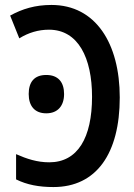

<svg xmlns="http://www.w3.org/2000/svg" viewBox="-20 -746 540 776"><path d="M196 10C370 10 464 -126 464 -352C464 -570 367 -726 188 -726C122 -726 70 -710 21 -683L58 -591C95 -614 135 -626 178 -626C296 -626 352 -512 352 -355C352 -189 294 -90 179 -90C130 -90 88 -104 45 -123V-21C89 1 138 10 196 10ZM167 -288C214 -288 239 -319 239 -366C239 -414 215 -443 167 -443C118 -443 96 -414 96 -366C96 -318 120 -288 167 -288Z"/></svg>

Font: Noto Sans Mono ExtraCondensed SemiBold
Style: Regular
Weight: 600
Width: 2
Designer: Monotype Design Team
Foundry: Monotype Imaging Inc.
Version: Version 2.014